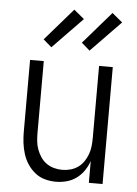

<svg xmlns="http://www.w3.org/2000/svg" viewBox="-54 -801 608 851"><g transform="rotate(5 250.0 -375.5)"><path d="M227 8Q202 8 178 1.5Q154 -5 134.5 -20.5Q115 -36 101 -57Q87 -78 79.5 -102Q72 -126 69 -150.5Q66 -175 66 -200V-520H127V-200Q127 -181 129 -162.5Q131 -144 137.5 -126.5Q144 -109 154.5 -93.5Q165 -78 180 -67.5Q195 -57 213 -52Q231 -47 250 -47Q269 -47 287 -52Q305 -57 320 -67.5Q335 -78 345.5 -93.5Q356 -109 362.5 -126.5Q369 -144 371 -162.5Q373 -181 373 -200V-520H434V0H373V-97Q365 -74 351.5 -54Q338 -34 318.5 -19.5Q299 -5 275 1.5Q251 8 227 8ZM325 -584 288 -616 412 -759 458 -721ZM155 -584 118 -616 242 -759 288 -721Z"/></g></svg>

Font: Iosevka Term Curly Light
Style: Regular
Weight: 300
Designer: Belleve Invis
Foundry: Belleve Invis
Version: Version 32.3.0